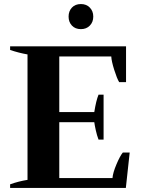

<svg xmlns="http://www.w3.org/2000/svg" viewBox="-20 -929 700 949"><path d="M319 -847Q319 -874 335.5 -891.5Q352 -909 380 -909Q407 -909 424 -891.5Q441 -874 441 -847Q441 -820 424 -802.5Q407 -785 380 -785Q352 -785 335.5 -802.5Q319 -820 319 -847ZM621 -175 602 0H30V-18Q72 -33 116 -40V-660Q75 -667 30 -682V-700H603V-523H569Q558 -541 544.5 -584Q531 -627 530 -650H273V-375H446Q455 -432 467 -461H492V-239H467Q459 -260 453.5 -285Q448 -310 446 -325H273V-49H536Q538 -75 555.5 -116.5Q573 -158 587 -175Z"/></svg>

Font: Trirong Bold
Style: Regular
Weight: 700
Designer: Katatrad Team
Foundry: CadsonDemak
Version: Version 1.000